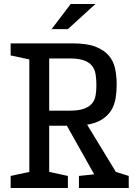

<svg xmlns="http://www.w3.org/2000/svg" viewBox="-20 -936 674 956"><path d="M373 -60 449 -68 313 -310H225V-80L318 -60V0H33V-60L126 -80V-640L33 -660V-720H343Q413 -720 455.5 -703.5Q498 -687 521.5 -659.5Q545 -632 553 -594.5Q561 -557 561 -515Q561 -479 555.5 -446Q550 -413 534 -387Q518 -361 489 -342Q460 -323 414 -315L557 -80L621 -60V0H373ZM327 -385Q371 -385 397.5 -394.5Q424 -404 438 -420.5Q452 -437 456 -460.5Q460 -484 460 -511Q460 -542 456 -566.5Q452 -591 438 -608.5Q424 -626 397.5 -635.5Q371 -645 327 -645H225V-385ZM332 -916H455L318 -791H237Z"/></svg>

Font: Hermeneus One
Style: Regular
Weight: 400
Designer: Rodrigo Fuenzalida, Pablo Impallari
Foundry: Pablo Impallari, Rodrigo Fuenzalida
Version: Version 1.002; ttfautohint (v0.93) -l 8 -r 50 -G 200 -x 14 -